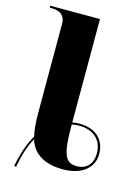

<svg xmlns="http://www.w3.org/2000/svg" viewBox="-123 -829 694 955"><g transform="rotate(15 224.5 -351.0)"><path d="M47 56 57 58C68 -3 85 -56 108 -98C129 -26 192 10 284 10C376 10 440 -34 440 -110C440 -185 389 -231 307 -231C294 -231 282 -230 270 -227V-760H14V-750H23C51 -750 94 -742 94 -689V-231C94 -184 97 -144 105 -111C79 -66 59 -10 47 56ZM347 -23C285 -23 270 -68 270 -217C282 -220 294 -221 307 -221C382 -221 428 -179 428 -110C428 -55 396 -23 347 -23Z"/></g></svg>

Font: Noto Serif Display ExtraBold
Style: Regular
Weight: 800
Designer: Monotype Design Team
Foundry: Monotype Imaging Inc.
Version: Version 2.009